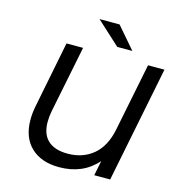

<svg xmlns="http://www.w3.org/2000/svg" viewBox="-127 -999 1049 1119"><g transform="rotate(15 397.5 -439.5)"><path d="M777 -700 637 0H541L559 -90Q473 8 330 8Q222 8 160 -51Q98 -110 98 -217Q98 -257 107 -302L186 -700H286L205 -298Q198 -263 198 -230Q198 -156 239 -118.5Q280 -81 358 -81Q449 -81 512 -133.5Q575 -186 596 -292L678 -700ZM335 -887H456L568 -757H477Z"/></g></svg>

Font: Montserrat Alternates Medium
Style: Italic
Weight: 500
Italic angle: -11.3°
Designer: Julieta Ulanovsky
Foundry: Julieta Ulanovsky
Version: Version 7.200